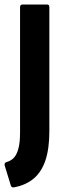

<svg xmlns="http://www.w3.org/2000/svg" viewBox="-35 -675 289 852"><path d="M29 156Q16 159 13 148L-14 60Q-16 54 -13.5 49.5Q-11 45 -5 44Q15 38 27.5 24Q40 10 47 -17Q54 -44 54 -86V-643Q54 -655 65 -655H174Q184 -655 184 -643V-93Q184 -16 167 35.5Q150 87 115.5 116.5Q81 146 29 156Z"/></svg>

Font: Sofia Sans Condensed ExtraBold
Style: Regular
Weight: 800
Designer: Botio Nikoltchev, Ani Petrova
Foundry: lettersoup
Version: Version 4.101